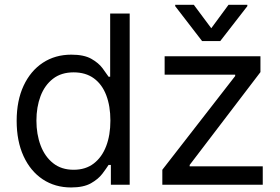

<svg xmlns="http://www.w3.org/2000/svg" viewBox="-20 -785 1189 816"><path d="M282.2 11.7Q213.9 11.7 161.6 -22.9Q109.4 -57.6 80.1 -121.3Q50.8 -185.1 50.8 -271.5Q50.8 -357.4 80.3 -420.7Q109.9 -483.9 162.1 -518.3Q214.4 -552.7 283.2 -552.7Q336.9 -552.7 367.9 -535.2Q398.9 -517.6 415.5 -495.4Q432.1 -473.1 441.4 -459H448.2V-727.5H531.2V0H451.2V-84H441.4Q432.1 -69.3 415 -46.6Q397.9 -23.9 366.5 -6.1Q335 11.7 282.2 11.7ZM293 -63.5Q343.8 -63.5 378.4 -90.1Q413.1 -116.7 431.2 -163.8Q449.2 -210.9 449.2 -272.5Q449.2 -334 431.6 -380.1Q414.1 -426.3 379.2 -451.9Q344.2 -477.5 293 -477.5Q240.2 -477.5 205.1 -450.2Q169.9 -422.9 152.3 -376.5Q134.8 -330.1 134.8 -272.5Q134.8 -214.4 152.6 -167Q170.4 -119.6 205.6 -91.6Q240.7 -63.5 293 -63.5ZM669.9 0V-63.5L979.5 -461.9V-467.8H679.7V-545.9H1086.9V-478.5L786.1 -84V-78.1H1096.7V0ZM803.7 -764.6 877.9 -665 951.2 -764.6H1031.2V-758.8L916 -610.4H838.9L724.6 -758.8V-764.6Z"/></svg>

Font: GitLab Sans
Style: Regular
Weight: 400
Designer: Rasmus Andersson
Foundry: Modifications by GitLab B.V., manufactured by rsms
Version: Version 4.000;git-c8fb6b7